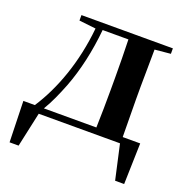

<svg xmlns="http://www.w3.org/2000/svg" viewBox="-128 -656 933 959"><g transform="rotate(20 338.0 -176.0)"><path d="M144 -507 233 -497C215 -312 156 -152 79 -34H18L24 184H72L112 0H544L585 184H633L639 -34H546L544 -235V-301L546 -499L630 -507V-536H144ZM406 -34H127C154 -78 176 -129 197 -182C234 -278 258 -387 269 -502H406C408 -445 409 -357 409 -301V-235C409 -178 408 -91 406 -34Z"/></g></svg>

Font: Source Han Serif CN
Style: Bold
Weight: 700
Designer: Ryoko NISHIZUKA 西塚涼子 (kana & ideographs); Frank Grießhammer (Latin, Greek & Cyrillic); Wenlong ZHANG 张文龙 (bopomofo); San
Foundry: Adobe
Version: Version 2.003;hotconv 1.1.1;makeotfexe 2.6.0